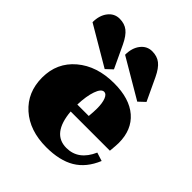

<svg xmlns="http://www.w3.org/2000/svg" viewBox="-195 -806 938 938"><g transform="rotate(45 274.0 -337.0)"><path d="M436 -460 232 -580Q232 -627 255 -656.5Q278 -686 314 -686Q348 -686 371 -668Q394 -650 414 -608L469 -491ZM211 -460 7 -580Q7 -627 30 -656.5Q53 -686 89 -686Q123 -686 146 -668Q169 -650 189 -608L244 -491ZM279 12Q164 12 94 -50.5Q24 -113 24 -215Q24 -317 99 -380.5Q174 -444 293 -444Q399 -444 457 -394Q515 -344 515 -253Q515 -238 511 -196H240Q252 -55 351 -55Q434 -55 474 -146L518 -132Q487 -57 429 -22.5Q371 12 279 12ZM288 -380Q268 -380 254.5 -341.5Q241 -303 239 -243H318Q321 -276 321 -297Q321 -335 312 -357.5Q303 -380 288 -380Z"/></g></svg>

Font: Arapey Black
Style: Regular
Weight: 900
Designer: Eduardo Rodriguez Tunni
Foundry: Eduardo Rodriguez Tunni
Version: Version 4.000